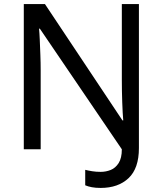

<svg xmlns="http://www.w3.org/2000/svg" viewBox="-20 -734 800 944"><path d="M475 190Q450 190 431.5 186.5Q413 183 399 177V101Q415 105 434 108Q453 111 475 111Q501 111 524.5 101.5Q548 92 563.5 67.5Q579 43 579 0L176 -593H172Q174 -574 175.5 -539Q177 -504 178.5 -464Q180 -424 180 -387V0H97V-714H201L582 -142H586Q583 -174 581 -230.5Q579 -287 579 -342V-714H663V-6Q663 94 612 142Q561 190 475 190Z"/></svg>

Font: Noto Sans Marchen
Style: Regular
Weight: 400
Designer: Monotype Design Team
Foundry: Monotype Imaging Inc.
Version: Version 2.003; ttfautohint (v1.8.4.7-5d5b)